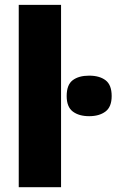

<svg xmlns="http://www.w3.org/2000/svg" viewBox="-20 -780 485 800"><path d="M234.4 0H58.1V-759.8H234.4ZM351.6 -464.8Q394.5 -464.8 419.9 -445.6Q445.3 -426.3 445.3 -379.9Q445.3 -334.5 419.4 -315.2Q393.6 -295.9 351.6 -295.9Q309.1 -295.9 283.4 -315.2Q257.8 -334.5 257.8 -379.9Q257.8 -426.8 283 -445.8Q308.1 -464.8 351.6 -464.8Z"/></svg>

Font: Open Sans SemiCondensed ExtraBold
Style: Regular
Weight: 800
Width: 4
Designer: Monotype Design Team
Foundry: Monotype Imaging Inc.
Version: Version 3.000